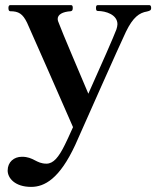

<svg xmlns="http://www.w3.org/2000/svg" viewBox="-20 -505 614 752"><path d="M363 -485C357 -485 356 -480 356 -474C356 -467 357 -462 363 -462C394 -462 440 -448 440 -410C440 -404 438 -397 436 -390C427 -365 375 -247 326 -138C299 -202 220 -387 211 -413C208 -420 206 -425 206 -431C206 -448 225 -459 257 -461C263 -462 265 -466 265 -474C265 -480 264 -485 258 -485H20C15 -485 13 -480 13 -474C13 -466 15 -461 20 -461C53 -461 69 -451 86 -416C101 -383 230 -90 266 -7C251 27 239 52 234 62C210 111 189 136 162 136C121 136 112 109 66 109C34 109 10 130 10 163C10 192 38 227 102 227C154 227 213 196 275 62C311 -19 448 -328 473 -380C501 -438 526 -455 556 -460C567 -463 572 -464 572 -474C572 -480 570 -485 565 -485Z"/></svg>

Font: Shippori Mincho OTF
Style: Bold
Weight: 800
Designer: FONTDASU
Foundry: FONTDASU / Google Inc. / but / Adobe
Version: Version 3.300;hotconv 1.0.109;makeotfexe 2.5.65596